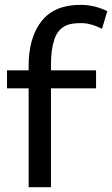

<svg xmlns="http://www.w3.org/2000/svg" viewBox="-20 -782 468 802"><path d="M99.6 0V-413.1H9.3V-488.3H99.6V-506.8Q99.6 -625 153.3 -693.4Q207 -761.7 315.9 -761.7Q374.5 -761.7 428.2 -735.4L406.2 -661.6Q359.4 -685.5 319.3 -685.5Q279.3 -685.5 258.8 -676.8Q220.7 -660.2 207 -617.2Q192.9 -574.7 192.9 -512.7V-488.3H381.3V-413.1H192.9V0Z"/></svg>

Font: Spinnaker
Style: Regular
Weight: 400
Designer: Elena Albertoni
Foundry: Elena Albertoni
Version: Version 1.001